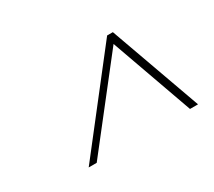

<svg xmlns="http://www.w3.org/2000/svg" viewBox="-73 -851 648 581"><g transform="rotate(-30 251.0 -560.0)"><path d="M343 -719H363L477 -401H449L347 -687L123 -401H95Z"/></g></svg>

Font: Prompt Thin
Style: Italic
Weight: 250
Italic angle: -12°
Designer: Katatrad Team
Foundry: CadsonDemak
Version: Version 1.001